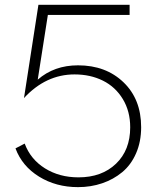

<svg xmlns="http://www.w3.org/2000/svg" viewBox="-20 -770 667 805"><path d="M44.9 -147.9 83.5 -168Q107.9 -102.1 168.5 -64.2Q229 -26.4 309.1 -26.4Q406.7 -26.4 466.3 -83.5Q525.9 -140.6 525.9 -236.3Q525.9 -303.7 494.9 -354.7Q463.9 -405.8 411.4 -431.9Q358.9 -458 292.5 -458Q172.4 -458 80.6 -358.9L141.1 -750H523.4V-707.5H180.7L138.2 -436Q207 -496.1 307.1 -496.1Q423.8 -496.1 497.8 -425Q571.8 -354 571.8 -236.8Q571.8 -175.8 550.5 -127.2Q529.3 -78.6 492.4 -48.1Q455.6 -17.6 408.2 -1.5Q360.8 14.6 307.1 14.6Q215.3 14.6 144 -29.3Q72.8 -73.2 44.9 -147.9Z"/></svg>

Font: Spartan MB Light
Style: Regular
Weight: 300
Designer: Matt Bailey, Mirko Velimirovic
Foundry: Matt Bailey
Version: Version 1.005